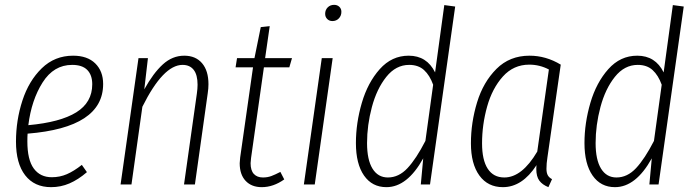

<svg xmlns="http://www.w3.org/2000/svg" viewBox="-20 -762 2864 793"><path d="M94 -210Q93 -199 93 -178Q93 -102 119.5 -66Q146 -30 194 -30Q227 -30 256 -42.5Q285 -55 318 -81L339 -51Q303 -20 267 -4.5Q231 11 191 11Q122 11 84 -38Q46 -87 46 -177Q46 -265 72.5 -346.5Q99 -428 152.5 -480Q206 -532 282 -532Q341 -532 373.5 -500Q406 -468 406 -415Q406 -235 94 -210ZM97 -245Q229 -257 295 -298Q361 -339 361 -414Q361 -452 340.5 -473Q320 -494 278 -494Q202 -494 156 -421.5Q110 -349 97 -245Z M841 -414Q841 -397 838 -377L785 0H740L793 -375Q796 -396 796 -412Q796 -453 780 -473.5Q764 -494 734 -494Q654 -494 568 -321L523 0H478L552 -522H591L576 -393Q613 -460 652.5 -496Q692 -532 741 -532Q788 -532 814.5 -501Q841 -470 841 -414Z M1017 -110Q1015 -94 1015 -88Q1015 -58 1028.5 -43.5Q1042 -29 1066 -29Q1085 -29 1101 -35Q1117 -41 1138 -52L1154 -21Q1109 11 1061 11Q1019 11 994.5 -15Q970 -41 970 -88Q970 -94 972 -112L1025 -484H953L959 -522H1031L1057 -650L1094 -654L1075 -522H1186L1175 -484H1070Z M1354 -522 1280 0H1235L1309 -522ZM1323 -705Q1323 -721 1333.5 -731.5Q1344 -742 1360 -742Q1373 -742 1381.5 -734Q1390 -726 1390 -713Q1390 -697 1379.5 -686Q1369 -675 1353 -675Q1340 -675 1331.5 -683.5Q1323 -692 1323 -705Z M1860 -735 1756 0H1718L1728 -108Q1662 11 1576 11Q1517 11 1483.5 -37Q1450 -85 1450 -171Q1450 -254 1474.5 -337.5Q1499 -421 1548.5 -476.5Q1598 -532 1668 -532Q1743 -532 1777 -463L1815 -741ZM1496 -171Q1496 -102 1518.5 -65.5Q1541 -29 1582 -29Q1627 -29 1663 -67.5Q1699 -106 1737 -180L1769 -412Q1755 -451 1731.5 -472.5Q1708 -494 1670 -494Q1615 -494 1575.5 -444.5Q1536 -395 1516 -320Q1496 -245 1496 -171Z M2296 -495 2241 -112Q2237 -87 2237 -65Q2237 -49 2242 -39Q2247 -29 2260 -22L2245 11Q2220 1 2207.5 -16Q2195 -33 2195 -64Q2195 -74 2196 -80Q2137 11 2057 11Q1995 11 1960 -37Q1925 -85 1925 -170Q1925 -256 1950.5 -339.5Q1976 -423 2030.5 -477.5Q2085 -532 2167 -532Q2235 -532 2296 -495ZM1971 -170Q1971 -101 1994.5 -65Q2018 -29 2063 -29Q2136 -29 2199 -136L2247 -475Q2209 -495 2166 -495Q2101 -495 2057 -446Q2013 -397 1992 -322Q1971 -247 1971 -170Z M2804 -735 2700 0H2662L2672 -108Q2606 11 2520 11Q2461 11 2427.5 -37Q2394 -85 2394 -171Q2394 -254 2418.5 -337.5Q2443 -421 2492.5 -476.5Q2542 -532 2612 -532Q2687 -532 2721 -463L2759 -741ZM2440 -171Q2440 -102 2462.5 -65.5Q2485 -29 2526 -29Q2571 -29 2607 -67.5Q2643 -106 2681 -180L2713 -412Q2699 -451 2675.5 -472.5Q2652 -494 2614 -494Q2559 -494 2519.5 -444.5Q2480 -395 2460 -320Q2440 -245 2440 -171Z"/></svg>

Font: Fira Sans Extra Condensed ExtraLight
Style: Italic
Weight: 275
Width: 3
Italic angle: -8°
Designer: Carrois Corporate & Edenspiekermann AG
Foundry: Carrois Corporate GbR & Edenspiekermann AG
Version: Version 4.203